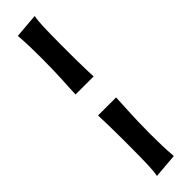

<svg xmlns="http://www.w3.org/2000/svg" viewBox="-317 -682 887 887"><g transform="rotate(-45 126.0 -239.0)"><path d="M187 -700Q184 -683 182.5 -666Q181 -649 180.5 -628.5Q180 -608 179.5 -582Q179 -556 179 -521Q179 -485 179 -456.5Q179 -428 179.5 -403Q180 -378 180.5 -355.5Q181 -333 182 -310H64Q65 -340 66.5 -362.5Q68 -385 69 -409Q70 -433 71 -464.5Q72 -496 72 -544Q72 -582 71 -617Q70 -652 67 -690ZM64 222Q67 205 68.5 188Q70 171 70.5 150.5Q71 130 71.5 104Q72 78 72 43Q72 7 72 -21.5Q72 -50 71.5 -75Q71 -100 70.5 -122.5Q70 -145 69 -168H187Q186 -138 184.5 -115.5Q183 -93 182 -69Q181 -45 180 -13.5Q179 18 179 66Q179 104 180 139Q181 174 184 212Z"/></g></svg>

Font: Cantora One
Style: Regular
Weight: 400
Designer: Pablo Impallari, Rodrigo Fuenzalida
Foundry: Pablo Impallari
Version: Version 1.002; ttfautohint (v0.8) -G 200 -r 50